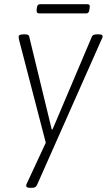

<svg xmlns="http://www.w3.org/2000/svg" viewBox="-20 -689 521 917"><path d="M124 208Q114 208 109.5 205.5Q105 203 105 198Q105 194 107.5 188.5Q110 183 112 179L212 -36L205 17L72 -495Q71 -498 70 -504Q69 -510 69 -513Q69 -520 76 -522.5Q83 -525 93 -525H100Q108 -525 113.5 -522.5Q119 -520 120 -512L227 -71H231L418 -512Q421 -520 427.5 -522.5Q434 -525 443 -525H450Q460 -525 465 -523Q470 -521 470 -515Q470 -511 467.5 -505.5Q465 -500 463 -496L157 194Q153 202 148 205Q143 208 131 208ZM167 -625Q160 -625 157 -629.5Q154 -634 155 -643L156 -651Q157 -661 161 -665Q165 -669 171 -669H396Q405 -669 407.5 -664.5Q410 -660 408 -651L407 -643Q406 -634 402.5 -629.5Q399 -625 392 -625Z"/></svg>

Font: Asap ExtraLight
Style: Italic
Weight: 250
Italic angle: -6°
Version: Version 3.001